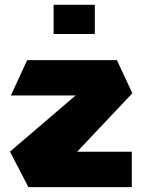

<svg xmlns="http://www.w3.org/2000/svg" viewBox="-20 -764 589 784"><path d="M24.9 -374.1V-375.1L90.9 -518.5H457.5L440.3 -374.1ZM254.1 -101.2 21.1 -144.4V-145.2L457.5 -518.5L520.4 -383.2ZM96 0 21.1 -144.4H518.2V0ZM198.9 -625.1V-744.3H367.2V-625.1Z"/></svg>

Font: Foldit Thin
Style: Regular
Weight: 100
Designer: Sophia Tai
Foundry: Sophia Tai
Version: Version 1.003